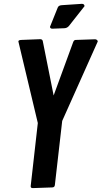

<svg xmlns="http://www.w3.org/2000/svg" viewBox="-20 -962 521 984"><path d="M199.2 -751.5 254.9 -472.7 355 -746.1Q358.9 -756.8 367.2 -757.3L467.8 -760.7Q473.6 -760.3 477.3 -756.8Q481 -753.4 481 -749.5L298.8 -342.3L261.2 -13.7Q259.8 -2 248.5 -1.5L147.9 2Q137.2 2 137.2 -7.3L173.8 -331.5L74.2 -749.5Q74.2 -756.3 87.4 -757.3L186.5 -761.2Q197.3 -760.7 199.2 -751.5ZM413.1 -930.2 333 -828.6Q324.2 -818.4 311 -817.4L247.1 -814.9Q236.3 -815.9 236.3 -824.7L275.9 -923.3Q280.3 -934.6 296.9 -935.5L400.4 -942.4Q413.1 -941.4 413.1 -930.2Z"/></svg>

Font: Contrail One
Style: Regular
Weight: 400
Designer: Riccardo De Franceschi
Foundry: Sorkin Type Co.
Version: Version 1.003